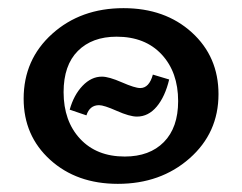

<svg xmlns="http://www.w3.org/2000/svg" viewBox="-20 -445 594 471"><path d="M269 6Q168 6 103 -53Q38 -112 38 -203Q38 -299 108 -362Q178 -425 283 -425Q385 -425 450.5 -365.5Q516 -306 516 -214Q516 -119 445 -56.5Q374 6 269 6ZM286 -61Q347 -61 382 -96.5Q417 -132 417 -197Q417 -268 376.5 -311.5Q336 -355 266 -355Q206 -355 171 -320Q136 -285 136 -219Q136 -148 176.5 -104.5Q217 -61 286 -61ZM316 -159Q298 -159 266.5 -173Q235 -187 223 -187Q200 -187 192 -162L151 -176Q161 -212 182.5 -234.5Q204 -257 230 -257Q247 -257 279 -243Q311 -229 324 -229Q346 -229 355 -262L395 -250Q385 -208 364.5 -183.5Q344 -159 316 -159Z"/></svg>

Font: EauTest Semibold
Style: Regular
Weight: 600
Designer: Christian Thalmann (Catharsis Fonts)
Version: Version 0.001;PS 000.001;hotconv 1.0.88;makeotf.lib2.5.64775